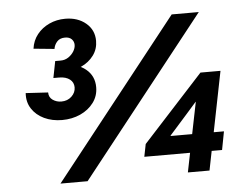

<svg xmlns="http://www.w3.org/2000/svg" viewBox="-52 -806 1107 870"><g transform="rotate(-5 501.5 -371.0)"><path d="M221.6 -286.2Q176.2 -286.2 140 -303.3Q103.9 -320.5 84.1 -351.1Q64.3 -381.6 67.2 -422.2L168.7 -416.2Q168.8 -393.8 186.1 -381.9Q203.4 -370 225.1 -370Q253.2 -370 271.8 -387.6Q290.4 -405.3 290.4 -428.9Q290.4 -439.8 286.1 -449.1Q281.7 -458.4 273.1 -465.1Q264.5 -471.9 252.3 -475.6Q240.2 -479.3 224.3 -479.3H198.2L213.1 -555.2H237.7Q257.5 -555.2 273.2 -565.7Q288.9 -576.3 298.1 -591.3Q307.2 -606.4 307.2 -620.7Q307.2 -636 296.7 -646.7Q286.3 -657.3 266.5 -657.3Q243.1 -657.3 230.2 -643Q217.4 -628.6 214.7 -610.2L120 -619.5Q124.9 -656.4 146.8 -683.9Q168.6 -711.3 202.1 -726.8Q235.6 -742.2 274.6 -742.2Q331.4 -742.2 368.5 -711.1Q405.6 -680 405.6 -630.5Q405.6 -593 384.2 -564.2Q362.8 -535.4 327.8 -519.4Q292.7 -503.4 250.8 -503.8L250.3 -533.7Q312.1 -534.3 350 -503.3Q387.8 -472.3 387.8 -421.3Q387.8 -381.5 365 -351Q342.3 -320.5 304.6 -303.3Q266.9 -286.2 221.6 -286.2ZM188.5 0 757.3 -719.7H880.6L311.8 0ZM768 0 817.3 -244.8 831.7 -315.7H830.7L784.2 -262.9L704.7 -173.5V-171.3H947.1L931.2 -87.8H577.5L588.9 -145L864.2 -445.8H955.3L866.4 0Z"/></g></svg>

Font: Reddit Sans
Style: Italic
Weight: 400
Italic angle: -11.25°
Designer: Stephen Hutchings
Version: Version 1.013